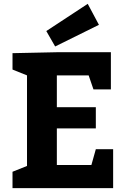

<svg xmlns="http://www.w3.org/2000/svg" viewBox="-20 -976 662 996"><path d="M477.1 -310.1H274.9V-120.1H454.1L477.1 -202.1H566.9V0H44.9V-85L120.1 -115.2V-585L44.9 -615.2V-700.2L274.9 -705.1H555.2V-512.2H464.8L439.9 -585H274.9V-419.9H477.1ZM220.2 -814.9 435.1 -956.1 493.2 -847.2 266.1 -734.9Z"/></svg>

Font: Kadwa
Style: Regular
Weight: 400
Designer: Sol Matas
Foundry: Sol Matas
Version: Version 1.000;PS 001.000;hotconv 1.0.70;makeotf.lib2.5.58329